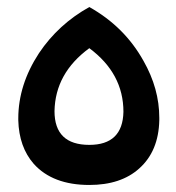

<svg xmlns="http://www.w3.org/2000/svg" viewBox="-20 -516 501 546"><path d="M234 -496Q334 -440 388 -343Q433 -264 433 -181Q433 -176 433 -174Q431 -86 376 -37Q324 10 234 10Q130 10 76 -50Q34 -98 32 -174Q32 -176 32 -179Q32 -275 91 -365Q146 -447 234 -496ZM234 -379Q137 -308 135 -200Q135 -104 234 -104Q329 -104 331 -198Q331 -307 234 -379Z"/></svg>

Font: Tajawal
Style: Bold
Weight: 700
Designer: Boutros Fonts
Foundry: Created by Boutros International 2017
Version: Version 1.700